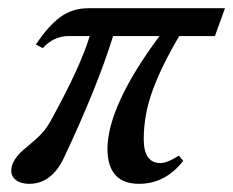

<svg xmlns="http://www.w3.org/2000/svg" viewBox="-20 -434 565 465"><path d="M50.8 11.2Q30.8 11.2 19 2.4Q7.3 -6.3 7.3 -20.5Q7.3 -48.3 43.9 -77.1Q68.4 -97.2 81.1 -110.8Q93.8 -124.5 104 -143.6Q175.8 -274.4 197.3 -346.7H147Q109.9 -346.7 83.5 -317.4L66.9 -326.2Q96.7 -371.1 126 -392.6Q155.3 -414.1 193.8 -414.1H524.9L500.5 -346.7H414.1Q371.6 -274.9 349.9 -215.8Q328.1 -156.7 328.1 -97.2Q328.1 -39.1 368.7 -39.1Q385.3 -39.1 413.1 -57.1L423.8 -44.4Q380.4 11.2 316.9 11.2Q241.2 11.2 240.2 -72.3Q240.2 -176.8 366.2 -346.7H253.9Q215.3 -222.2 134.3 -50.8Q104.5 11.2 50.8 11.2Z"/></svg>

Font: Elstob 18pt Medium
Style: Italic
Weight: 500
Italic angle: -20°
Designer: Peter S. Baker
Version: Version 1.015